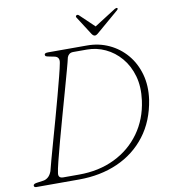

<svg xmlns="http://www.w3.org/2000/svg" viewBox="-93 -950 909 1029"><g transform="rotate(-10 361.0 -435.5)"><path d="M8.5 -10Q8.5 -20 31 -22.5L63 -27Q76.5 -28.5 89.2 -38.8Q102 -49 110 -70.5Q114 -87 125.2 -128.2Q136.5 -169.5 152.2 -225.2Q168 -281 185 -342.2Q202 -403.5 217.5 -461.2Q233 -519 244.5 -564Q256 -609 260 -631Q268 -666 237.5 -671.5L210 -677Q196.5 -679.5 192.5 -682Q188.5 -684.5 188.5 -690.5Q188.5 -700 208.5 -700H421Q484.5 -700 539.5 -674.5Q594.5 -649 633.8 -602.8Q673 -556.5 690.5 -493.8Q708 -431 697.5 -356.5Q680 -242.5 619 -162.8Q558 -83 464 -41.5Q370 0 253 0H21.5Q8.5 0 8.5 -10ZM258.5 -26Q366.5 -26 452 -67.5Q537.5 -109 591.2 -183.8Q645 -258.5 658.5 -358Q668.5 -432 651.8 -491Q635 -550 599.2 -592Q563.5 -634 515.8 -656.2Q468 -678.5 416 -678.5H341.5Q327.5 -678.5 319.2 -671.5Q311 -664.5 308 -655Q303.5 -634 290.5 -587Q277.5 -540 260.2 -478Q243 -416 224.2 -349.5Q205.5 -283 189 -221.8Q172.5 -160.5 161.2 -115.5Q150 -70.5 148 -52.5Q144.5 -26 172 -26ZM492.5 -756.5Q480 -745 472 -745Q463 -745 455 -756.5L390.5 -857Q385.5 -864.5 393 -869.5Q399 -872.5 405.5 -867L483.5 -792.5L600.5 -867Q610 -872.5 614.5 -869.5Q619.5 -865 610 -857Z"/></g></svg>

Font: Fraunces 9pt Soft Thin
Style: Italic
Weight: 100
Italic angle: -16°
Version: Version 1.000;[b76b70a41]